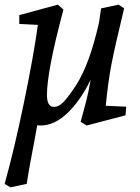

<svg xmlns="http://www.w3.org/2000/svg" viewBox="-39 -529 601 826"><path d="M121 10 112 61Q85 200 76 262L6 277L-19 262Q23 111 64.5 -90Q106 -291 124 -422L44 -426V-464L210 -509L234 -488Q163 -223 163 -121Q163 -69 193 -69Q213 -69 233.5 -89.5Q254 -110 288 -162Q318 -209 342 -274.5Q366 -340 387 -432L396 -493L471 -509L495 -493Q457 -336 441.5 -257.5Q426 -179 416 -74L504 -70L501 -33L334 11L308 -5Q322 -56 332 -94.5Q342 -133 351 -186Q307 -96 251 -42.5Q195 11 135 11Q126 11 121 10Z"/></svg>

Font: Andada Pro Medium
Style: Italic
Weight: 500
Italic angle: -7°
Designer: Carolina Giovagnoli
Foundry: Huerta Tipografica
Version: Version 3.005; ttfautohint (v1.8.4)